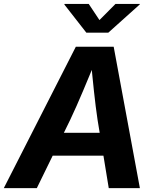

<svg xmlns="http://www.w3.org/2000/svg" viewBox="-44 -968 806 988"><path d="M-24.4 0 346.2 -727.5H541L675.8 0H515.6L458 -351.6Q448.2 -417.5 439.5 -498.3Q430.7 -579.1 422.4 -674.3H456.1Q417.5 -581.1 383.5 -500.5Q349.6 -419.9 317.4 -351.6L145.5 0ZM159.7 -167 179.2 -284.7H565.9L546.4 -167ZM412.6 -947.8 467.8 -864.7 550.3 -947.8H675.8L674.8 -944.8L513.2 -799.8H400.4L287.1 -944.8L288.1 -947.8Z"/></svg>

Font: Inter 17pt
Style: Bold Italic
Weight: 700
Italic angle: -9.3988°
Version: Version 4.001;git-66647c0bb